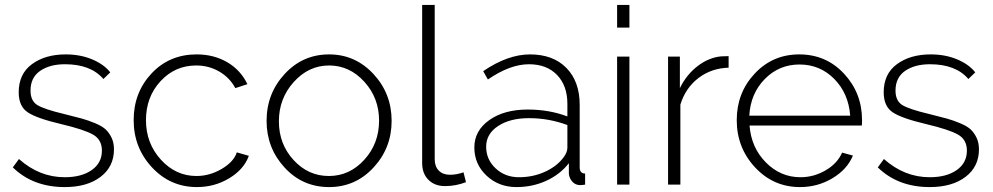

<svg xmlns="http://www.w3.org/2000/svg" viewBox="-20 -750 4035 780"><path d="M243 10Q114 10 32 -70L57 -104Q140 -30 243 -30Q311 -30 352.5 -59Q394 -88 394 -138Q394 -183 357.5 -203.5Q321 -224 228 -246Q130 -269 93 -293.5Q56 -318 56 -375Q56 -450 110 -489.5Q164 -529 247 -529Q306 -529 354 -509Q402 -489 428 -456L400 -429Q349 -489 244 -489Q182 -489 143 -462Q104 -435 104 -382Q104 -340 132 -323Q160 -306 240 -287Q285 -276 312 -268.5Q339 -261 367.5 -249Q396 -237 410 -223.5Q424 -210 433.5 -190Q443 -170 443 -143Q443 -73 388.5 -31.5Q334 10 243 10Z M779 -529Q849 -529 903.5 -497Q958 -465 985 -408L936 -392Q913 -435 870.5 -459.5Q828 -484 777 -484Q691 -484 632 -420Q573 -356 573 -262Q573 -168 633.5 -101.5Q694 -35 778 -35Q832 -35 881 -64Q930 -93 942 -131L991 -117Q971 -62 911.5 -26Q852 10 780 10Q672 10 597.5 -70Q523 -150 523 -262Q523 -374 595.5 -451.5Q668 -529 779 -529Z M1317 10Q1209 10 1136 -69.5Q1063 -149 1063 -259Q1063 -370 1136.5 -449.5Q1210 -529 1317 -529Q1423 -529 1497 -449.5Q1571 -370 1571 -259Q1571 -149 1497.5 -69.5Q1424 10 1317 10ZM1113 -257Q1113 -165 1172.5 -100Q1232 -35 1316 -35Q1400 -35 1460 -101Q1520 -167 1520 -260Q1520 -352 1460 -418Q1400 -484 1317 -484Q1234 -484 1173.5 -417Q1113 -350 1113 -257Z M1695 -88V-730H1746V-103Q1746 -74 1762.5 -57Q1779 -40 1808 -40Q1835 -40 1863 -50L1873 -10Q1832 6 1788 6Q1746 6 1720.5 -19.5Q1695 -45 1695 -88Z M2078 10Q2006 10 1956.5 -36.5Q1907 -83 1907 -151Q1907 -219 1967.5 -262Q2028 -305 2124 -305Q2211 -305 2285 -277V-328Q2285 -402 2243 -445.5Q2201 -489 2129 -489Q2052 -489 1962 -427L1943 -461Q2043 -529 2133 -529Q2227 -529 2281 -474Q2335 -419 2335 -324V-70Q2335 -45 2357 -45V0Q2345 2 2337 2Q2318 2 2305.5 -11.5Q2293 -25 2291 -44V-87Q2255 -41 2199 -15.5Q2143 10 2078 10ZM2088 -30Q2145 -30 2193.5 -52Q2242 -74 2269 -110Q2285 -131 2285 -150V-242Q2210 -270 2129 -270Q2052 -270 2003.5 -238Q1955 -206 1955 -154Q1955 -102 1993.5 -66Q2032 -30 2088 -30Z M2537 0H2487V-520H2537ZM2537 -638H2487V-730H2537Z M2940 -522V-475Q2870 -473 2817.5 -433Q2765 -393 2744 -325V0H2694V-520H2742V-392Q2769 -447 2814 -481.5Q2859 -516 2909 -521Q2922 -522 2940 -522Z M3230 10Q3122 10 3047.5 -70Q2973 -150 2973 -262Q2973 -373 3046 -451Q3119 -529 3227 -529Q3336 -529 3409 -450.5Q3482 -372 3482 -262Q3482 -243 3481 -240H3025Q3032 -150 3091.5 -90Q3151 -30 3232 -30Q3286 -30 3334 -58Q3382 -86 3401 -130L3445 -118Q3422 -62 3362 -26Q3302 10 3230 10ZM3024 -280H3434Q3427 -371 3369 -429.5Q3311 -488 3228 -488Q3145 -488 3087 -429Q3029 -370 3024 -280Z M3757 10Q3628 10 3546 -70L3571 -104Q3654 -30 3757 -30Q3825 -30 3866.5 -59Q3908 -88 3908 -138Q3908 -183 3871.5 -203.5Q3835 -224 3742 -246Q3644 -269 3607 -293.5Q3570 -318 3570 -375Q3570 -450 3624 -489.5Q3678 -529 3761 -529Q3820 -529 3868 -509Q3916 -489 3942 -456L3914 -429Q3863 -489 3758 -489Q3696 -489 3657 -462Q3618 -435 3618 -382Q3618 -340 3646 -323Q3674 -306 3754 -287Q3799 -276 3826 -268.5Q3853 -261 3881.5 -249Q3910 -237 3924 -223.5Q3938 -210 3947.5 -190Q3957 -170 3957 -143Q3957 -73 3902.5 -31.5Q3848 10 3757 10Z"/></svg>

Font: Raleway
Style: Light
Weight: 300
Designer: Matt McInerney, Pablo Impallari, Rodrigo Fuenzalida
Foundry: Matt McInerney, Pablo Impallari, Rodrigo Fuenzalida
Version: Version 3.000